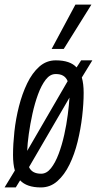

<svg xmlns="http://www.w3.org/2000/svg" viewBox="-39 -810 424 840"><path d="M140 10Q78 10 49 -21L30 10H-19L26 -64Q18 -91 18 -132Q18 -179 24 -234.5Q30 -290 44 -345Q58 -400 80 -445.5Q102 -491 133 -518.5Q164 -546 205 -546Q268 -546 296 -515L316 -546H365L319 -471Q327 -443 327 -404Q327 -357 320.5 -301Q314 -245 300.5 -190Q287 -135 265 -90Q243 -45 212 -17.5Q181 10 140 10ZM204 -486Q180 -486 161 -461.5Q142 -437 127.5 -397.5Q113 -358 103 -312.5Q93 -267 87 -224Q81 -181 80 -150L257 -455Q244 -487 204 -486ZM141 -50Q165 -50 184 -74Q203 -98 217.5 -136.5Q232 -175 242 -220Q252 -265 257.5 -308Q263 -351 265 -383L88 -79Q101 -50 141 -50ZM187 -596 291 -790H361L240 -596Z"/></svg>

Font: Georama Condensed
Style: Italic
Weight: 400
Width: 3
Italic angle: -9°
Designer: Jean-Baptiste Levee
Foundry: Production Type
Version: Version 1.000